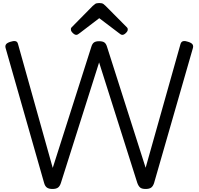

<svg xmlns="http://www.w3.org/2000/svg" viewBox="-20 -1233 1310 1267"><path d="M326 14Q303 14 290 5Q277 -4 271 -26L17 -916Q13 -930 19.5 -940Q26 -950 48 -957Q68 -964 81.5 -961.5Q95 -959 99 -942L328 -125L583 -925Q589 -945 600.5 -953Q612 -961 634 -961Q657 -961 668.5 -953Q680 -945 686 -925L941 -126L1171 -942Q1176 -959 1189.5 -961.5Q1203 -964 1222 -957Q1244 -950 1250.5 -940Q1257 -930 1253 -916L997 -26Q990 -4 977.5 5Q965 14 941 14Q917 14 905.5 5Q894 -4 886 -26L634 -821L382 -26Q375 -4 362.5 5Q350 14 326 14ZM483 -1003Q473 -1003 460.5 -1015Q448 -1027 448 -1037Q448 -1040 448 -1044Q448 -1048 453 -1053L591 -1193Q598 -1200 607 -1206.5Q616 -1213 635 -1213Q654 -1213 662.5 -1206.5Q671 -1200 678 -1193L817 -1053Q822 -1048 822.5 -1044Q823 -1040 823 -1037Q823 -1027 810.5 -1015Q798 -1003 788 -1003Q781 -1003 776 -1006.5Q771 -1010 763 -1016L635 -1113L508 -1016Q500 -1010 494.5 -1006.5Q489 -1003 483 -1003Z"/></svg>

Font: Playwrite HU
Style: Regular
Weight: 400
Designer: Veronika Burian, José Scaglione
Foundry: TypeTogether
Version: Version 1.002